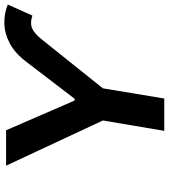

<svg xmlns="http://www.w3.org/2000/svg" viewBox="34 -810 776 883"><g transform="rotate(-90 421.5 -368.0)"><path d="M393.5 -395.7 396.4 -412.3H413L411 -395.7ZM101.5 -727.5H264.4L404.1 -405.5L579.6 -635.1Q619.6 -687.4 664.9 -711Q710.2 -734.6 756 -735.5Q801.8 -736.5 842.5 -719.6L791.9 -606.6Q758.7 -617.9 734.6 -608.4Q710.4 -598.8 682.6 -563.9L457.3 -282.3L410.4 0H261.7L309.4 -282.3Z"/></g></svg>

Font: Adwaita Sans
Style: Italic
Weight: 400
Italic angle: -9.39999°
Designer: Rasmus Andersson
Foundry: rsms
Version: Version 4.001;git-9221beed3